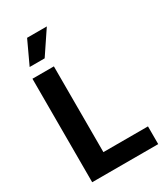

<svg xmlns="http://www.w3.org/2000/svg" viewBox="-224 -1034 994 1136"><g transform="rotate(-30 273.0 -466.5)"><path d="M59.6 -707H206.1V-121.1H510.7V0H59.6ZM153.3 -932.6H288.1L182.6 -775.4H80.1Z"/></g></svg>

Font: Pretendard
Style: Bold
Weight: 700
Designer: Base glyphs from Inter by Rasmus Andersson; Hangeul glyphs from Noto Sans CJK(Source Han Sans) by Jang Soo-young and Kan
Foundry: Kil Hyung-jin
Version: Version 1.309